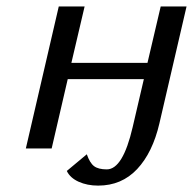

<svg xmlns="http://www.w3.org/2000/svg" viewBox="-20 -460 598 595"><path d="M474.1 -78.1Q453.1 12.7 405 64Q356.9 115.2 284.2 115.2Q250.5 115.2 223.9 103.3Q197.3 91.3 187 69.8L249 18.1Q258.3 44.9 271.5 54.9Q284.7 64.9 311 64.9Q360.8 64.9 391.1 -65.9L425.8 -214.8H189.9L140.1 0H60.1L162.1 -439.9H242.2L201.2 -265.1H437L478 -439.9H558.1Z"/></svg>

Font: Pfennig
Style: Italic
Weight: 500
Italic angle: -13°
Version: Version 20120410 ; ttfautohint (v0.8)